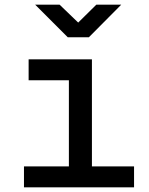

<svg xmlns="http://www.w3.org/2000/svg" viewBox="-20 -805 640 825"><path d="M83 0V-90H276V-460H103V-550H375V-90H556V0ZM271 -645 131 -785H236L316 -708L394 -785H501L362 -645Z"/></svg>

Font: JetBrains Mono NL Medium
Style: Regular
Weight: 500
Monospace: yes
Designer: Philipp Nurullin, Konstantin Bulenkov
Foundry: JetBrains
Version: Version 2.305; ttfautohint (v1.8.4.7-5d5b)